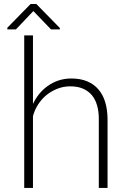

<svg xmlns="http://www.w3.org/2000/svg" viewBox="-20 -924 640 944"><path d="M142.1 -413.1V-750H99.1V0H142.1V-353Q149.9 -382.8 166.5 -408.9Q183.1 -435.1 206.5 -455.1Q231 -475.1 260.5 -487.1Q290 -499 322.8 -499.5Q360.4 -500 387.5 -488.3Q414.6 -476.6 432.1 -455.6Q449.2 -434.6 457.5 -405Q465.8 -375.5 465.8 -339.8V0H508.8V-339.4Q508.3 -384.8 497.3 -421.6Q486.3 -458.5 463.9 -484.4Q441.9 -510.3 408.4 -524.2Q375 -538.1 330.6 -538.1Q296.9 -538.1 267.1 -528.1Q237.3 -518.1 212.9 -500Q189.9 -483.4 172.1 -461.2Q154.3 -439 142.1 -413.1ZM274.4 -786.1 158.7 -904.3H130.4L16.1 -787.6V-779.3H58.1L144 -869.6L231 -779.3H274.4Z"/></svg>

Font: Roboto Mono ExtraLight
Style: Regular
Weight: 250
Monospace: yes
Designer: Google
Version: Version 3.000